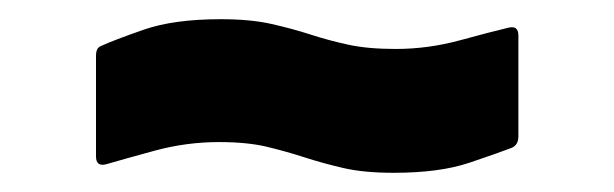

<svg xmlns="http://www.w3.org/2000/svg" viewBox="-20 -399 640 200"><path d="M390 -219Q359 -219 337.5 -224Q316 -229 297.5 -235Q279 -241 258.5 -246Q238 -251 208 -251Q174 -251 141 -242Q108 -233 91 -228Q80 -225 80 -236V-341Q80 -349 85 -351Q98 -357 129.5 -368Q161 -379 210 -379Q241 -379 263 -374Q285 -369 303.5 -363Q322 -357 342.5 -352.5Q363 -348 392 -348Q426 -348 459 -357Q492 -366 509 -370Q520 -373 520 -362V-257Q520 -248 513 -245Q500 -240 469 -229.5Q438 -219 390 -219Z"/></svg>

Font: Sofia Sans Black
Style: Regular
Weight: 900
Designer: Botio Nikoltchev, Ani Petrova
Foundry: lettersoup
Version: Version 4.100; ttfautohint (v1.8.3)